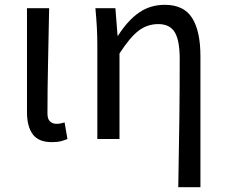

<svg xmlns="http://www.w3.org/2000/svg" viewBox="-20 -577 936 797"><path d="M195 13Q140 13 116 -19.5Q92 -52 92 -112V-543H184Q182 -432 179.5 -318Q177 -204 177 -106Q177 -83 187.5 -73Q198 -63 215 -63Q230 -63 248 -69L260 0Q249 5 233.5 9Q218 13 195 13Z M720 200Q726 -98 726 -332Q726 -409 705.5 -443Q685 -477 637 -477Q592 -477 556 -450Q520 -423 476 -355V0H384V-394Q384 -460 376 -543H459L468 -429H470Q511 -493 557.5 -525Q604 -557 664 -557Q743 -557 777.5 -502.5Q812 -448 812 -344V200Z"/></svg>

Font: Gothic Nguyen
Style: Regular
Weight: 400
Designer: MORI Takayuki
Version: Version 1.220;July 21, 2023;FontCreator 14.0.0.2814 64-bit